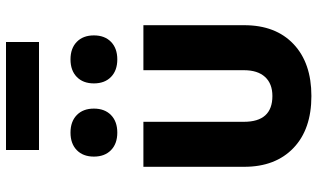

<svg xmlns="http://www.w3.org/2000/svg" viewBox="-229 -819 1058 640"><g transform="rotate(-90 300.0 -499.0)"><path d="M300 10Q189 10 126.5 -50Q64 -110 64 -214V-550H214V-215Q214 -120 300 -120Q341 -120 363.5 -144.5Q386 -169 386 -215V-550H536V-214Q536 -109 473 -49.5Q410 10 300 10ZM422 -637Q385 -637 363.5 -658Q342 -679 342 -715Q342 -751 363.5 -772Q385 -793 422 -793Q459 -793 480.5 -772Q502 -751 502 -715Q502 -679 480.5 -658Q459 -637 422 -637ZM178 -637Q141 -637 119.5 -658Q98 -679 98 -715Q98 -751 119.5 -772Q141 -793 178 -793Q215 -793 236.5 -772Q258 -751 258 -715Q258 -679 236.5 -658Q215 -637 178 -637ZM120 -898V-1008H480V-898Z"/></g></svg>

Font: NKDuy Mono ExtraBold
Style: Regular
Weight: 800
Monospace: yes
Designer: NKDuy
Foundry: NKDuy
Version: Version 2.251; ttfautohint (v1.8.4.7-5d5b)